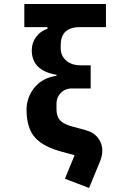

<svg xmlns="http://www.w3.org/2000/svg" viewBox="-20 -760 640 955"><path d="M376 -625Q346 -625 325 -615.5Q304 -606 293 -586Q282 -566 282 -536V-520Q282 -483 309 -459Q336 -435 382 -435H431V-320H336Q315 -320 298 -310Q281 -300 271 -283Q261 -266 261 -243V-217Q261 -194 268.5 -177.5Q276 -161 292 -150.5Q308 -140 335 -132L405 -113Q446 -102 467.5 -74Q489 -46 489 -11Q489 2 486 15.5Q483 29 477 44L423 175L303 129L351 12L281 -7Q217 -25 180 -52.5Q143 -80 127.5 -120Q112 -160 112 -213Q112 -276 151.5 -324.5Q191 -373 261 -383V-388Q138 -409 138 -510Q138 -546 159 -575.5Q180 -605 216 -617V-625H101V-740H507V-625Z"/></svg>

Font: Lilex
Style: Regular
Weight: 400
Monospace: yes
Designer: Mike Abbink, Paul van der Laan, Pieter van Rosmalen, Mikhael Khrustik
Foundry: Mikhael Khrustik
Version: Version 2.510